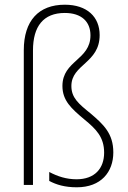

<svg xmlns="http://www.w3.org/2000/svg" viewBox="-20 -785 544 815"><path d="M403 -636C403 -713 350 -765 255 -765C144 -765 81 -697 81 -572V0H120V-571C120 -673 164 -730 255 -730C326 -730 364 -693 364 -635C364 -530 245 -528 245 -420C245 -358 283 -324 338 -278C388 -237 422 -203 422 -137C422 -70 382 -24 305 -24C262 -24 225 -36 189 -55V-17C219 -1 255 10 306 10C409 10 461 -55 461 -138C461 -218 420 -256 365 -303C313 -345 283 -370 283 -420C283 -512 403 -517 403 -636Z"/></svg>

Font: Noto Sans Devanagari UI SemiCondensed ExtraLight
Style: Regular
Weight: 200
Width: 4
Designer: Jelle Bosma - Monotype Design Team
Foundry: Monotype Imaging Inc.
Version: Version 2.004